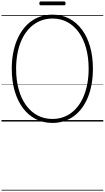

<svg xmlns="http://www.w3.org/2000/svg" viewBox="-20 -1652 1424 2610"><path d="M694 19Q568 19 466 -33.5Q364 -86 291.5 -183Q219 -280 179.5 -415.5Q140 -551 140 -718Q140 -829 158 -926.5Q176 -1024 210 -1105.5Q244 -1187 292 -1251.5Q340 -1316 401.5 -1361Q463 -1406 536.5 -1429.5Q610 -1453 693 -1453Q818 -1453 919 -1400.5Q1020 -1348 1092.5 -1251.5Q1165 -1155 1204 -1019.5Q1243 -884 1243 -718Q1243 -607 1225.5 -509Q1208 -411 1174.5 -329Q1141 -247 1093 -182.5Q1045 -118 983.5 -73Q922 -28 849 -4.5Q776 19 694 19ZM694 -35Q767 -35 832.5 -57Q898 -79 952.5 -120.5Q1007 -162 1050 -221.5Q1093 -281 1123 -357Q1153 -433 1169 -524Q1185 -615 1185 -718Q1185 -873 1150 -998.5Q1115 -1124 1050 -1214Q985 -1304 895 -1352Q805 -1400 694 -1400Q619 -1400 553.5 -1378Q488 -1356 433 -1314.5Q378 -1273 334.5 -1213.5Q291 -1154 261 -1078Q231 -1002 215 -911.5Q199 -821 199 -718Q199 -563 234 -437Q269 -311 334.5 -221Q400 -131 490.5 -83Q581 -35 694 -35ZM534 -1580Q523 -1580 519 -1586.5Q515 -1593 515 -1605Q515 -1617 519 -1624.5Q523 -1632 534 -1632H852Q863 -1632 867 -1624.5Q871 -1617 871 -1605Q871 -1593 867 -1586.5Q863 -1580 852 -1580ZM0 928H1384V938H0ZM0 -20H1384V0H0ZM0 -505H1384V-500H0ZM0 -1448H1384V-1438H0Z"/></svg>

Font: Playwrite ID Guides
Style: Regular
Weight: 400
Designer: Veronika Burian, José Scaglione
Foundry: TypeTogether
Version: Version 1.003